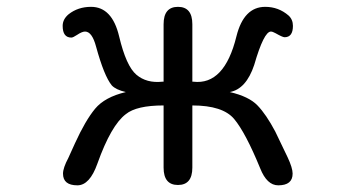

<svg xmlns="http://www.w3.org/2000/svg" viewBox="-20 -519 1040 561"><path d="M458 -280.3V-448.2Q458 -499 500 -499Q542 -499 542 -448.2V-280.3H544.9Q635.7 -269.5 670.9 -413.1Q692.4 -499 754.9 -499Q793.9 -499 823.2 -473.6Q835.9 -461.9 835.9 -443.4Q835.9 -410.2 811.5 -410.2Q805.7 -410.2 785.2 -421.9Q776.4 -426.8 771.5 -426.8Q751 -426.8 722.7 -329.1Q699.2 -258.8 651.4 -250Q707 -237.3 732.4 -210.9Q757.8 -184.6 784.2 -134.8L820.3 -59.6Q835 -28.3 835 -11.7Q835 22.5 793 22.5Q759.8 22.5 740.2 -27.3Q697.3 -131.8 664.1 -171.4Q630.9 -210.9 542 -210.9V-29.3Q542 21.5 500 21.5Q458 21.5 458 -29.3V-210.9Q378.9 -210.9 347.7 -185.5Q304.7 -153.3 264.6 -41Q242.2 22.5 206.1 22.5Q164.1 22.5 164.1 -11.7Q164.1 -28.3 179.7 -57.6L199.2 -100.6Q229.5 -167 257.8 -201.2Q286.1 -235.4 347.7 -250Q318.4 -256.8 306.6 -269.5Q284.2 -296.9 260.7 -382.8Q249 -426.8 228.5 -426.8Q219.7 -426.8 205.1 -417Q193.4 -409.2 188.5 -409.2Q163.1 -409.2 163.1 -443.4Q163.1 -462.9 180.7 -477.5Q208 -499 246.1 -499Q307.6 -499 328.1 -412.6Q348.6 -326.2 378.4 -300.8Q408.2 -275.4 454.1 -280.3H458Z"/></svg>

Font: jf-openhuninn-1.0
Style: Regular
Weight: 400
Designer: [Kosugi Maru]
      Designed by Motoya company      

      [Varela Round]
      Joe Prince(Latin component); Avraham Co
Foundry: justfont CO.,LTD.
Version: 1.0